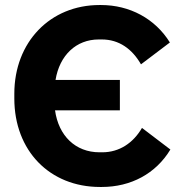

<svg xmlns="http://www.w3.org/2000/svg" viewBox="-20 -732 723 764"><path d="M378 12H385C501 12 600 -41 658 -137L545 -223C510 -163 455 -126 387 -126H376C280 -126 213 -192 199 -293H457V-414H201C217 -512 283 -575 373 -575H385C454 -575 506 -537 541 -476L656 -563C597 -658 496 -712 382 -712H376C180 -712 37 -565 37 -359V-340C37 -132 178 12 378 12Z"/></svg>

Font: Fixel Text Bold
Style: Bold
Weight: 700
Width: 4
Designer: AlfaBravo + MacPaw
Foundry: Kyrylo Tkachov, Marchela Mozhyna, Serhii Makarenko, Maria Weinstein, Zakhar Kryvoshyya
Version: Version 1.211